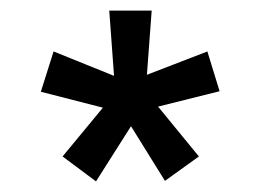

<svg xmlns="http://www.w3.org/2000/svg" viewBox="-20 -760 490 362"><path d="M161 -418 98 -465 174 -557 57 -587 81 -663 195 -617 186 -740H266L257 -619L371 -663L394 -588L278 -559L355 -465L291 -419L227 -522Z"/></svg>

Font: ABeeZee
Style: Regular
Weight: 400
Designer: Anja Meiners
Foundry: Anja Meiners
Version: Version 1.003; ttfautohint (v1.8.3)